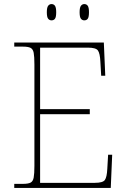

<svg xmlns="http://www.w3.org/2000/svg" viewBox="-20 -923 625 943"><path d="M50 0V-20H93Q118 -20 130 -26Q142 -32 145.5 -51Q149 -70 149 -108V-606Q149 -645 145.5 -663.5Q142 -682 130 -688Q118 -694 93 -694H50V-714H490L497 -551H477L473 -620Q471 -661 461 -675Q451 -689 412 -689H177V-387H421V-362H177V-25H446Q485 -25 495 -39Q505 -53 507 -94L511 -163H531L524 0ZM394 -823Q384 -823 377.5 -831Q371 -839 371 -863Q371 -886 377.5 -894.5Q384 -903 394 -903Q405 -903 411 -894.5Q417 -886 417 -863Q417 -839 411 -831Q405 -823 394 -823ZM233 -823Q223 -823 216.5 -831Q210 -839 210 -863Q210 -886 216.5 -894.5Q223 -903 233 -903Q244 -903 250 -894.5Q256 -886 256 -863Q256 -839 250 -831Q244 -823 233 -823Z"/></svg>

Font: Noto Serif Gujarati Thin
Style: Regular
Weight: 250
Version: Version 2.102